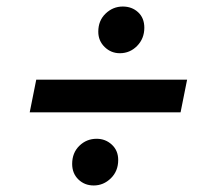

<svg xmlns="http://www.w3.org/2000/svg" viewBox="-20 -644 630 588"><path d="M71 -300 91 -400H553L533 -300ZM347 -481Q320 -481 300.5 -500Q281 -519 281 -547Q281 -581 303.5 -602.5Q326 -624 356 -624Q384 -624 403 -606.5Q422 -589 422 -559Q422 -526 400 -503.5Q378 -481 347 -481ZM267 -76Q239 -76 220 -94.5Q201 -113 201 -142Q201 -176 223 -197.5Q245 -219 276 -219Q303 -219 322.5 -201Q342 -183 342 -154Q342 -120 319.5 -98Q297 -76 267 -76Z"/></svg>

Font: Montserrat SemiBold
Style: Italic
Weight: 600
Italic angle: -11.3°
Designer: Julieta Ulanovsky
Foundry: Julieta Ulanovsky
Version: Version 9.000; ttfautohint (v1.8.4.7-5d5b)